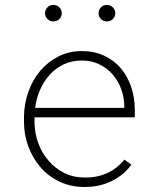

<svg xmlns="http://www.w3.org/2000/svg" viewBox="-20 -744 640 774"><path d="M320.8 9.8Q380.9 9.8 429.4 -13.7Q478 -37.1 509.8 -80.1L481.4 -100.6Q451.7 -64 411.4 -45.9Q371.1 -27.8 321.8 -28.3Q276.4 -28.3 239.3 -46.6Q202.1 -64.9 176.3 -95.7Q149.4 -126 134.8 -165.3Q120.1 -204.6 119.1 -248.5V-271H523.4V-304.2Q522.9 -352.1 508.5 -394.5Q494.1 -437 466.8 -469.2Q439.5 -501 399.9 -519.5Q360.4 -538.1 310.1 -538.1Q258.3 -538.1 215.6 -516.4Q172.9 -494.6 142.1 -458.5Q111.3 -421.9 94.2 -373.5Q77.1 -325.2 76.7 -272.5V-251Q77.1 -198.7 95 -151.6Q112.8 -104.5 144.5 -68.4Q176.3 -32.2 221.2 -11.2Q266.1 9.8 320.8 9.8ZM310.1 -500Q349.1 -500 380.6 -484.6Q412.1 -469.2 434.1 -443.8Q456.5 -418 468.8 -384.3Q481 -350.6 481 -314.9V-309.1H121.6Q126.5 -348.1 141.8 -382.8Q157.2 -417.5 181.2 -443.4Q205.1 -469.7 237.5 -484.9Q270 -500 310.1 -500ZM161.6 -690.9Q161.6 -677.2 171.1 -667.5Q180.7 -657.7 195.3 -657.7Q210 -657.7 219.5 -667.5Q229 -677.2 229 -690.9Q229 -704.1 219.5 -714.1Q210 -724.1 195.3 -724.1Q180.7 -724.1 171.1 -714.1Q161.6 -704.1 161.6 -690.9ZM377.4 -690.4Q377.4 -677.2 386.7 -667.5Q396 -657.7 410.6 -657.7Q425.3 -657.7 435.1 -667.5Q444.8 -677.2 444.8 -690.4Q444.8 -704.1 435.1 -714.1Q425.3 -724.1 410.6 -724.1Q396 -724.1 386.7 -714.1Q377.4 -704.1 377.4 -690.4Z"/></svg>

Font: Roboto Mono ExtraLight
Style: Regular
Weight: 250
Monospace: yes
Designer: Google
Version: Version 3.000